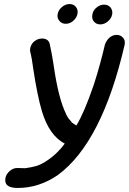

<svg xmlns="http://www.w3.org/2000/svg" viewBox="-20 -713 639 952"><path d="M164 109 167 108H165Q180 104 203 90Q240 67 269 37Q270 37 270 36Q270 35 271 34Q282 25 301 -1Q224 -41 188 -161Q165 -238 145 -371Q137 -430 132 -448Q129 -457 129 -465Q129 -470 130 -474Q135 -501 162 -516Q175 -522 188 -522Q218 -522 226 -498Q237 -448 245 -396Q269 -225 308 -147Q309 -141 314 -137V-134Q320 -125 326.5 -118Q333 -111 337 -105Q341 -103 343 -101Q349 -96 359 -91Q399 -158 443 -287L448 -302Q478 -396 500 -491Q507 -512 522.5 -526Q538 -540 559 -540Q578 -540 590 -526Q599 -516 599 -502Q599 -497 598 -491Q486 -7 268 154Q174 219 68 219Q6 219 6 181Q6 175 7 169Q11 150 28 135Q45 120 66 120Q78 121 105 121Q131 118 164 109ZM364 -644Q360 -624 343 -609.5Q326 -595 306 -595Q286 -595 274 -610Q265 -621 265 -634Q265 -639 266 -644Q270 -664 287.5 -678.5Q305 -693 325 -693Q345 -693 356 -679Q365 -668 365 -654Q365 -649 364 -644ZM536 -641Q532 -621 514.5 -606.5Q497 -592 477 -592Q457 -592 445 -607Q437 -617 437 -631Q437 -636 438 -641Q441 -661 458.5 -675.5Q476 -690 496 -690Q516 -690 528 -676Q537 -664 537 -649Q537 -645 536 -641Z"/></svg>

Font: Bad Comic
Style: Italic
Weight: 400
Italic angle: -11°
Designer: GGBotNet
Foundry: GGBotNet
Version: 0.95